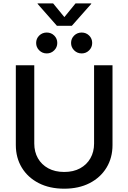

<svg xmlns="http://www.w3.org/2000/svg" viewBox="-20 -1118 768 1149"><path d="M364.3 11.2Q276.9 11.2 211.7 -22.2Q146.5 -55.7 110.6 -114.7Q74.7 -173.8 74.7 -250V-727.5H185.1V-258.8Q185.1 -209.5 206.8 -171.1Q228.5 -132.8 268.8 -110.8Q309.1 -88.9 364.3 -88.9Q419.4 -88.9 459.5 -110.8Q499.5 -132.8 521.2 -171.1Q543 -209.5 543 -258.8V-727.5H653.3V-250Q653.3 -173.8 617.4 -114.7Q581.5 -55.7 516.6 -22.2Q451.7 11.2 364.3 11.2ZM468.8 -798.3Q442.4 -798.3 423.8 -816.7Q405.3 -835 405.3 -860.8Q405.3 -887.2 423.8 -905.3Q442.4 -923.3 468.8 -923.3Q495.1 -923.3 513.4 -905.3Q531.7 -887.2 531.7 -860.8Q531.7 -835 513.4 -816.7Q495.1 -798.3 468.8 -798.3ZM259.8 -798.3Q233.4 -798.3 214.8 -816.7Q196.3 -835 196.3 -860.8Q196.3 -887.2 214.8 -905.3Q233.4 -923.3 259.8 -923.3Q286.1 -923.3 304.4 -905.3Q322.8 -887.2 322.8 -860.8Q322.8 -835 304.4 -816.7Q286.1 -798.3 259.8 -798.3ZM297.9 -1097.7 365.2 -1015.6 432.1 -1097.7H525.9V-1094.7L409.7 -963.4H320.8L205.1 -1094.7V-1097.7Z"/></svg>

Font: Inter 20pt Medium
Style: Regular
Weight: 500
Version: Version 4.001;git-66647c0bb